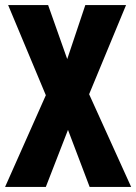

<svg xmlns="http://www.w3.org/2000/svg" viewBox="-20 -734 535 754"><path d="M495 0H332L247 -224L160 0H0L160 -360L12 -714H169L244 -502L315 -714H475L330 -364Z"/></svg>

Font: Noto Sans Khmer ExtraCondensed ExtraBold
Style: Regular
Weight: 800
Width: 2
Designer: Danh Hong and the Monotype Design Team
Foundry: Monotype Imaging Inc.
Version: Version 2.004